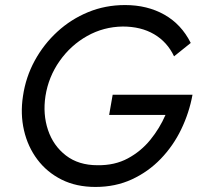

<svg xmlns="http://www.w3.org/2000/svg" viewBox="-20 -730 792 760"><path d="M412 -275 426 -355H742Q729 -284 697.5 -218.5Q666 -153 616.5 -101.5Q567 -50 502 -20Q437 10 358 10Q282 10 224 -19Q166 -48 128 -98.5Q90 -149 75 -214Q60 -279 71 -350Q82 -425 117.5 -490Q153 -555 207 -604.5Q261 -654 329 -682Q397 -710 475 -710Q563 -710 630.5 -672Q698 -634 735 -560L669 -507Q642 -564 590 -594.5Q538 -625 466 -625Q390 -624 325 -587.5Q260 -551 216 -488.5Q172 -426 160 -350Q149 -278 170 -215.5Q191 -153 241 -114.5Q291 -76 366 -76Q434 -75 486 -103Q538 -131 575 -176.5Q612 -222 635 -275Z"/></svg>

Font: Jost*
Style: Italic
Weight: 400
Italic angle: -10°
Version: Version 3.7